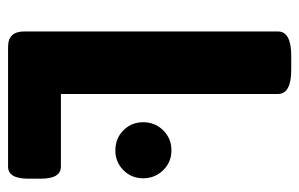

<svg xmlns="http://www.w3.org/2000/svg" viewBox="-153 -589 742 476"><g transform="rotate(90 218.0 -351.0)"><path d="M96 0Q58 0 58 -40V-669Q58 -702 118 -702H153Q213 -702 213 -669V-131H393Q423 -131 423 -81V-50Q423 0 393 0ZM353 -266Q323 -266 303 -286Q283 -306 283 -335Q283 -364 303 -384.5Q323 -405 353 -405Q382 -405 402 -384.5Q422 -364 422 -335Q422 -306 402 -286Q382 -266 353 -266Z"/></g></svg>

Font: Asap Semi Condensed
Style: Bold
Weight: 700
Width: 4
Designer: Pablo Cosgaya
Foundry: Omnibus-Type
Version: Version 3.001; ttfautohint (v1.8.4.7-5d5b)